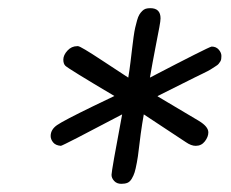

<svg xmlns="http://www.w3.org/2000/svg" viewBox="-20 -541 565 470"><path d="M104 -208Q104 -224 120 -235Q136 -246 208 -281Q240 -296 260 -306Q147 -373 140 -380Q135 -385 135 -395Q135 -406 145 -417Q155 -428 169 -428H171Q177 -428 230 -393Q267 -369 294 -351Q297 -369 299.5 -389.5Q302 -410 303.5 -423Q305 -436 307 -450.5Q309 -465 311 -473.5Q313 -482 315.5 -491Q318 -500 321 -505Q324 -510 328 -514Q332 -518 336.5 -519.5Q341 -521 348 -521Q373 -521 373 -496Q373 -490 370 -474Q367 -458 360 -422Q353 -386 347 -351Q489 -425 498 -427Q509 -427 515.5 -419.5Q522 -412 522 -404Q522 -400 521.5 -396.5Q521 -393 519 -390Q517 -387 515 -384.5Q513 -382 508 -379Q503 -376 499.5 -373.5Q496 -371 488.5 -367Q481 -363 475.5 -360.5Q470 -358 459 -352.5Q448 -347 440 -343L366 -306V-305L467 -245Q490 -231 490 -217Q490 -206 481.5 -195Q473 -184 459 -184Q448 -184 435 -193L332 -261Q328 -239 324.5 -213.5Q321 -188 319.5 -173.5Q318 -159 315 -143Q312 -127 309.5 -119Q307 -111 302.5 -103.5Q298 -96 292 -93.5Q286 -91 277 -91Q266 -91 259.5 -98Q253 -105 253 -113Q253 -123 279 -261Q135 -185 129 -184Q116 -185 110 -192.5Q104 -200 104 -208Z"/></svg>

Font: CMU Typewriter Text
Style: LightOblique
Weight: 200
Italic angle: -9.46001°
Version: Version 0.7.0